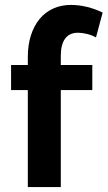

<svg xmlns="http://www.w3.org/2000/svg" viewBox="-20 -760 437 780"><path d="M93 0V-394H25V-496H93V-528Q93 -577 105.5 -616Q118 -655 140.5 -682.5Q163 -710 195.5 -725Q228 -740 268 -740Q300 -740 333 -732Q366 -724 397 -709L370 -608Q354 -617 334 -622Q314 -627 297 -627Q262 -627 244.5 -603Q227 -579 227 -533V-496H355V-394H227V0Z"/></svg>

Font: Rising Sun
Style: Bold
Weight: 700
Designer: Matt McInerney, Pablo Impallari, Rodrigo Fuenzalida (Raleway font), Stephen Hutchings (Greek), Cristiano Sobral (main ch
Foundry: The Rising Sun Project Authors
Version: Version 4.327; ttfautohint (v1.8.4.7-5d5b-dirty)